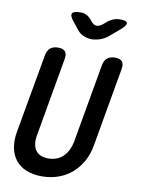

<svg xmlns="http://www.w3.org/2000/svg" viewBox="-102 -1018 804 1096"><g transform="rotate(10 300.0 -470.0)"><path d="M116 -672Q121 -702 138 -716Q155 -730 184 -730Q213 -730 224.5 -716Q236 -702 231 -672L151 -216Q146 -190 149 -168Q152 -146 162 -130.5Q172 -115 190.5 -106Q209 -97 237 -97Q265 -97 286.5 -106Q308 -115 324 -131Q340 -147 350.5 -169Q361 -191 366 -216L446 -672Q451 -702 468 -716Q485 -730 514 -730Q543 -730 554.5 -716Q566 -702 561 -672L481 -216Q472 -164 449 -122.5Q426 -81 392 -51.5Q358 -22 314 -6Q270 10 218 10Q166 10 127.5 -6Q89 -22 65.5 -51.5Q42 -81 34 -123Q26 -165 35 -216ZM275 -950Q294 -950 308.5 -943Q323 -936 335 -922L348 -907Q361 -891 377 -891Q393 -891 412 -906L433 -924Q449 -937 466.5 -943.5Q484 -950 504 -950Q542 -950 545 -936Q548 -922 516 -895L461 -848Q438 -828 411.5 -819Q385 -810 363 -810Q341 -810 317.5 -819Q294 -828 279 -848L241 -895Q219 -923 227 -936.5Q235 -950 275 -950Z"/></g></svg>

Font: Maple Mono NL SemiBold
Style: Italic
Weight: 600
Italic angle: -10°
Monospace: yes
Designer: subframe7536
Version: Version 7.000